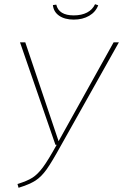

<svg xmlns="http://www.w3.org/2000/svg" viewBox="-20 -882 584 911"><path d="M270 -193Q226 -113 201 -78Q176 -43 148 -25Q120 -7 68 9L63 -9Q109 -23 134 -39Q159 -55 183.5 -88Q208 -121 249 -195H243L75 -681H100L258 -212L519 -681H544ZM231 -858 247 -860Q259 -809 330 -809Q367 -809 393 -822.5Q419 -836 431 -862L446 -857Q434 -825 403 -807Q372 -789 330 -789Q287 -789 260.5 -807.5Q234 -826 231 -858Z"/></svg>

Font: FiraGO Thin
Style: Italic
Weight: 100
Italic angle: -8°
Designer: bBox Type GmbH
Foundry: bBox Type GmbH
Version: Version 1.001